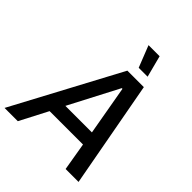

<svg xmlns="http://www.w3.org/2000/svg" viewBox="-291 -1045 1187 1187"><g transform="rotate(45 302.0 -452.0)"><path d="M-45 0H71L166 -183H458L489 0H602L473 -700H329ZM366 -762H444L407 -904H310ZM212 -275 381 -599H387L444 -275Z"/></g></svg>

Font: Fixel Display Medium
Style: Italic
Weight: 500
Italic angle: -10°
Designer: AlfaBravo + MacPaw
Foundry: Kyrylo Tkachov, Marchela Mozhyna, Serhii Makarenko, Maria Weinstein, Zakhar Kryvoshyya
Version: Version 1.210;Glyphs 3.2 (3217)